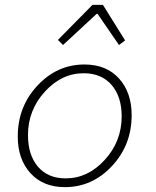

<svg xmlns="http://www.w3.org/2000/svg" viewBox="-20 -757 640 789"><path d="M247 12Q157 12 105 -45.5Q53 -103 53 -196Q53 -319 134 -405.5Q215 -492 327 -492Q417 -492 469 -434.5Q521 -377 521 -284Q521 -161 440 -74.5Q359 12 247 12ZM250 -24Q341 -24 410.5 -100Q480 -176 480 -279Q480 -360 438.5 -408Q397 -456 324 -456Q233 -456 164 -380Q95 -304 95 -202Q95 -120 136 -72Q177 -24 250 -24ZM239 -572 218 -593 360 -737H403L494 -591L469 -572L381 -700H377Z"/></svg>

Font: TypoPRO Source Code Pro
Style: Italic
Weight: 300
Italic angle: -11°
Monospace: yes
Designer: Paul D. Hunt, Teo Tuominen
Foundry: Adobe Systems Incorporated
Version: Version 1.030;PS 1.0;hotconv 1.0.84;makeotf.lib2.5.63406